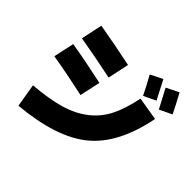

<svg xmlns="http://www.w3.org/2000/svg" viewBox="-200 -1090 1400 1400"><g transform="rotate(45 500.0 -390.0)"><path d="M923 -576Q861 -260 684.5 -116Q508 28 150 60L120 -120Q275 -133 378.5 -163Q482 -193 556.5 -250.5Q631 -308 674 -392.5Q717 -477 743 -606ZM836 -678 742 -633Q710 -699 666 -778L760 -825Q801 -748 836 -678ZM990 -690 894 -644Q840 -748 816 -792L912 -840Q958 -756 990 -690ZM80 -380 115 -540Q258 -517 450 -475L415 -315Q223 -357 80 -380ZM470 -550Q289 -588 130 -615L165 -780Q324 -753 505 -715Z"/></g></svg>

Font: M PLUS 1p Black
Style: Regular
Weight: 900
Version: Version 1.061